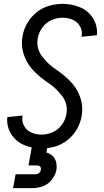

<svg xmlns="http://www.w3.org/2000/svg" viewBox="-20 -763 540 997"><path d="M48 214 61 142H161Q188 142 192 119Q196 96 169 96H128L141 24L145 0H226L221 29Q240 34 253.5 47Q267 60 271.5 79.5Q276 99 273 119Q268 146 249 170Q230 194 203 204Q176 214 148 214ZM196 8Q148 8 105 -10Q62 -28 37.5 -68Q13 -108 18 -155L97 -163Q97 -161 97 -159Q92 -132 105.5 -108.5Q119 -85 143.5 -74.5Q168 -64 196 -64Q225 -64 253.5 -76.5Q282 -89 301 -115Q320 -141 325 -171Q334 -223 303 -264Q272 -305 231.5 -332Q191 -359 157 -393Q123 -427 105.5 -474.5Q88 -522 97 -575Q103 -610 121.5 -642.5Q140 -675 170 -699Q200 -723 235.5 -733Q271 -743 305 -743Q353 -743 396 -725Q439 -707 463.5 -667Q488 -627 483 -580L403 -572Q404 -574 404 -576Q409 -603 395.5 -626.5Q382 -650 357.5 -660.5Q333 -671 305 -671Q276 -671 247.5 -658.5Q219 -646 200 -620Q181 -594 176 -564Q167 -512 198 -471Q229 -430 269.5 -403Q310 -376 344 -342Q378 -308 395.5 -260.5Q413 -213 404 -160Q398 -125 379.5 -92.5Q361 -60 331 -36Q301 -12 265.5 -2Q230 8 196 8Z"/></svg>

Font: Iosevka SS08
Style: Italic
Weight: 400
Italic angle: -10°
Monospace: yes
Designer: Belleve Invis
Foundry: Belleve Invis
Version: 2.1.0; ttfautohint (v1.8.2)